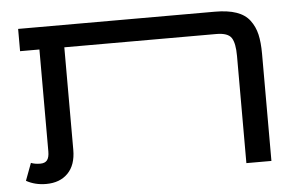

<svg xmlns="http://www.w3.org/2000/svg" viewBox="-45 -629 1099 705"><g transform="rotate(-5 504.5 -276.0)"><path d="M770 -564Q817.4 -564 849.1 -553Q880.9 -542 898.2 -519Q915.5 -496.1 922.4 -466.6Q929.2 -437 929.2 -395V0H836.9V-395Q836.9 -441.9 824 -461.9Q811 -481.9 768.1 -481.9H208V-104Q208 -48.3 178.5 -18.1Q148.9 12.2 98.1 12.2Q57.1 12.2 24.9 -5.9L48.8 -69.8Q63.5 -64 83 -64Q100.6 -64 108.4 -74.2Q116.2 -84.5 116.2 -106V-481.9H44.9V-564Z"/></g></svg>

Font: FiraGO
Style: Regular
Weight: 400
Designer: bBox Type
Foundry: bBox Type GmbH
Version: Version 1.001;PS 001.001;hotconv 1.0.88;makeotf.lib2.5.64775